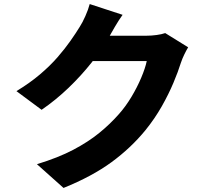

<svg xmlns="http://www.w3.org/2000/svg" viewBox="-20 -854 1040 946"><path d="M907 -621Q898 -606 888 -585.5Q878 -565 871 -544Q858 -502 834.5 -446Q811 -390 777 -330Q743 -270 697 -213Q625 -125 529.5 -55Q434 15 293 72L162 -45Q267 -77 341 -116Q415 -155 469 -199Q523 -243 566 -292Q599 -329 627.5 -376.5Q656 -424 676 -471.5Q696 -519 703 -553H375L425 -678Q439 -678 468 -678Q497 -678 532.5 -678Q568 -678 603 -678Q638 -678 665 -678Q692 -678 701 -678Q726 -678 751.5 -681.5Q777 -685 794 -691ZM584 -781Q564 -753 545.5 -721Q527 -689 518 -673Q483 -611 431.5 -546Q380 -481 317.5 -421Q255 -361 185 -313L61 -405Q127 -445 177 -487.5Q227 -530 263.5 -572Q300 -614 327 -652.5Q354 -691 373 -722Q386 -742 400.5 -774.5Q415 -807 422 -834Z"/></svg>

Font: Noto Sans JP ExtraBold
Style: Regular
Weight: 800
Designer: Ryoko NISHIZUKA  (kana, bopomofo & ideographs); Paul D. Hunt (Latin, Greek & Cyrillic); Sandoll Communications , Soo-you
Foundry: Adobe
Version: Version 2.004-H2;hotconv 1.0.118;makeotfexe 2.5.65603